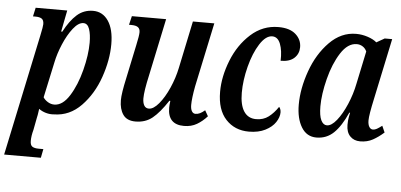

<svg xmlns="http://www.w3.org/2000/svg" viewBox="-70 -653 2091 1000"><g transform="rotate(5 975.5 -153.0)"><path d="M116 -395Q126 -442 126 -454Q126 -475 115 -482.5Q104 -490 82 -490H69L79 -536H244L222 -424H228Q259 -483 294.5 -514.5Q330 -546 379 -546Q429 -546 458.5 -502.5Q488 -459 488 -381Q488 -298 456.5 -207.5Q425 -117 364.5 -54.5Q304 8 222 9Q201 11 180 5Q159 -1 143 -13Q142 -9 140.5 4.5Q139 18 135 35L123 98Q114 131 114 157Q114 179 125 186.5Q136 194 159 194H183L174 240H-18ZM375 -379Q375 -422 365.5 -450Q356 -478 334 -478Q308 -478 280.5 -443Q253 -408 231.5 -357Q210 -306 201 -261L161 -75Q169 -62 185 -52Q201 -42 219 -42Q263 -42 298.5 -98.5Q334 -155 354.5 -235Q375 -315 375 -379Z M817 -78Q817 -90 820 -114H815Q773 -50 736.5 -20.5Q700 9 648 9Q603 9 583 -20Q563 -49 563 -95Q563 -131 581 -212L618 -388Q629 -438 629 -456Q629 -474 618 -482Q607 -490 583 -490H571L582 -536H761L698 -237Q679 -153 679 -115Q679 -92 687 -78Q695 -64 712 -64Q736 -64 764 -97.5Q792 -131 815 -183Q838 -235 849 -288L901 -536H1013L942 -201Q930 -137 930 -102Q930 -81 937 -69.5Q944 -58 956 -58Q968 -58 979.5 -63.5Q991 -69 1005 -81L1022 -51Q998 -24 969 -7Q940 10 902 10Q817 10 817 -78Z M1074 -184Q1074 -263 1107.5 -348Q1141 -433 1203.5 -489.5Q1266 -546 1348 -546Q1407 -546 1438 -518.5Q1469 -491 1469 -451Q1469 -417 1445 -394.5Q1421 -372 1374 -372Q1376 -425 1362.5 -460Q1349 -495 1320 -495Q1286 -495 1255 -446.5Q1224 -398 1205.5 -326Q1187 -254 1187 -189Q1187 -125 1209 -91.5Q1231 -58 1273 -58Q1311 -58 1338 -78.5Q1365 -99 1387 -132Q1391 -129 1394 -121Q1397 -113 1397 -104Q1397 -79 1379.5 -52.5Q1362 -26 1326.5 -8Q1291 10 1241 10Q1167 10 1120.5 -40Q1074 -90 1074 -184Z M1488 -153Q1488 -237 1521 -329.5Q1554 -422 1615 -484Q1676 -546 1754 -546Q1785 -546 1815 -536Q1845 -526 1862 -511L1904 -535H1943L1876 -218Q1857 -131 1857 -103Q1857 -81 1864.5 -69Q1872 -57 1884 -57Q1894 -57 1904.5 -63Q1915 -69 1931 -81L1946 -47Q1918 -22 1889 -6Q1860 10 1823 10Q1790 10 1770 -11Q1750 -32 1750 -70Q1750 -93 1753.5 -111.5Q1757 -130 1758 -134H1754Q1722 -62 1684.5 -26Q1647 10 1594 10Q1543 10 1515.5 -35.5Q1488 -81 1488 -153ZM1778 -288 1814 -459Q1807 -475 1793 -484Q1779 -493 1762 -493Q1715 -493 1678.5 -436Q1642 -379 1621.5 -298Q1601 -217 1601 -154Q1601 -105 1612.5 -81.5Q1624 -58 1643 -58Q1667 -58 1694 -91.5Q1721 -125 1744 -178.5Q1767 -232 1778 -288Z"/></g></svg>

Font: Noto Serif CondSemiBold
Style: Italic
Weight: 600
Width: 3
Italic angle: -12°
Designer: Monotype Design Team
Foundry: Monotype Imaging Inc.
Version: Version 1.001